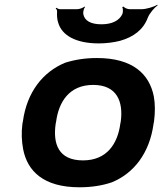

<svg xmlns="http://www.w3.org/2000/svg" viewBox="-20 -784 688 814"><path d="M77 -269 75 -259C70 -220 72 -185 78 -152C96 -58 165 10 317 10C367 10 413 3 454 -11C547 -49 614 -134 631 -259L633 -269C638 -308 638 -343 632 -376C613 -470 543 -538 391 -538C341 -538 297 -531 256 -518C162 -479 94 -394 77 -269ZM492 -269 490 -259C479 -176 434 -104 332 -104C227 -104 204 -175 216 -259L218 -269C229 -351 273 -424 375 -424C477 -424 503 -352 492 -269ZM410 -681C365 -681 338 -696 333 -725C332 -733 335 -749 341 -754L338 -756C333 -751 317 -745 307 -745H234C229 -745 222 -749 219 -751L216 -748C219 -746 223 -740 222 -735C221 -718 222 -701 227 -687C243 -633 303 -600 399 -600C430 -600 462 -604 489 -611C546 -627 588 -658 607 -710C615 -729 635 -752 648 -761L647 -764C633 -755 600 -745 580 -745H530C520 -745 507 -751 504 -756L498 -754C502 -749 502 -733 499 -725C486 -696 454 -681 410 -681Z"/></svg>

Font: Asimov
Style: EdgeWideIt
Weight: 500
Designer: Google
Version: Version 2.000980: 2014